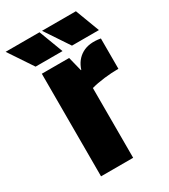

<svg xmlns="http://www.w3.org/2000/svg" viewBox="-245 -844 820 932"><g transform="rotate(-30 165.0 -377.5)"><path d="M40 0V-575H193L213 -495H215Q231 -545 271.5 -568Q312 -591 374 -580V-410Q335 -410 293.5 -405Q252 -400 220 -391V0ZM335 -755 386 -620H235L145 -755ZM131 -755 182 -620H31L-59 -755Z"/></g></svg>

Font: Protest Strike
Style: Regular
Weight: 400
Designer: Octavio Pardo
Foundry: Ashler Design
Version: Version 2.005; ttfautohint (v1.8.4.7-5d5b)